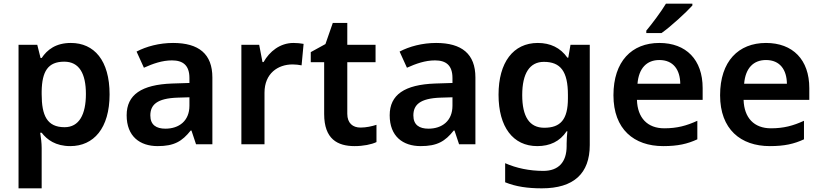

<svg xmlns="http://www.w3.org/2000/svg" viewBox="-20 -837 4475 1046"><path d="M366 -603C284 -603 237 -566 207 -521H201L183 -593H81V189H207V-31C207 -57 203 -89 199 -114H207C236 -76 283 -41 363 -41C490 -41 577 -138 577 -323C577 -508 493 -603 366 -603ZM330 -501C411 -501 448 -437 448 -325C448 -213 411 -144 332 -144C236 -144 207 -208 207 -324V-340C209 -448 241 -501 330 -501Z M923 -603C848 -603 777 -584 724 -556L764 -468C813 -490 863 -508 917 -508C977 -508 1012 -481 1012 -412V-385L918 -382C751 -376 670 -321 670 -209C670 -94 742 -41 839 -41C929 -41 972 -67 1019 -126H1023L1048 -51H1137V-415C1137 -543 1063 -603 923 -603ZM946 -305 1012 -307V-261C1012 -178 955 -136 881 -136C832 -136 799 -156 799 -208C799 -266 835 -301 946 -305Z M1579 -603C1505 -603 1448 -556 1416 -499H1410L1392 -593H1295V-51H1421V-332C1421 -437 1494 -486 1574 -486C1588 -486 1610 -484 1623 -481L1634 -598C1620 -601 1596 -603 1579 -603Z M1944 -142C1902 -142 1872 -166 1872 -217V-498H2026V-593H1872V-712H1793L1753 -597L1673 -553V-498H1746V-216C1746 -79 1819 -41 1912 -41C1959 -41 2004 -50 2031 -63V-157C2006 -149 1975 -142 1944 -142Z M2356 -603C2281 -603 2210 -584 2157 -556L2197 -468C2246 -490 2296 -508 2350 -508C2410 -508 2445 -481 2445 -412V-385L2351 -382C2184 -376 2103 -321 2103 -209C2103 -94 2175 -41 2272 -41C2362 -41 2405 -67 2452 -126H2456L2481 -51H2570V-415C2570 -543 2496 -603 2356 -603ZM2379 -305 2445 -307V-261C2445 -178 2388 -136 2314 -136C2265 -136 2232 -156 2232 -208C2232 -266 2268 -301 2379 -305Z M2910 -603C2776 -603 2696 -497 2696 -321C2696 -145 2775 -41 2907 -41C2975 -41 3030 -66 3067 -122H3071C3069 -106 3067 -75 3067 -55V-41C3067 47 3022 94 2940 94C2864 94 2793 79 2732 52V156C2791 180 2855 189 2932 189C3106 189 3193 108 3193 -47V-593H3088L3076 -523H3071C3033 -577 2978 -603 2910 -603ZM2943 -500C3034 -500 3074 -448 3074 -320V-301C3074 -185 3033 -141 2945 -141C2864 -141 2825 -202 2825 -319C2825 -438 2866 -500 2943 -500Z M3752 -807V-817H3608C3581 -772 3532 -707 3501 -670V-657H3584C3634 -692 3719 -770 3752 -807ZM3572 -603C3422 -603 3322 -503 3322 -318C3322 -133 3434 -41 3593 -41C3673 -41 3725 -53 3779 -78V-179C3720 -152 3669 -138 3599 -138C3507 -138 3453 -195 3450 -293H3808V-357C3808 -512 3718 -603 3572 -603ZM3572 -510C3649 -510 3685 -456 3686 -381H3453C3460 -466 3504 -510 3572 -510Z M4153 -603C4003 -603 3903 -503 3903 -318C3903 -133 4015 -41 4174 -41C4254 -41 4306 -53 4360 -78V-179C4301 -152 4250 -138 4180 -138C4088 -138 4034 -195 4031 -293H4389V-357C4389 -512 4299 -603 4153 -603ZM4153 -510C4230 -510 4266 -456 4267 -381H4034C4041 -466 4085 -510 4153 -510Z"/></svg>

Font: Noto Sans Tamil UI SemiBold
Style: Regular
Weight: 600
Designer: Jelle Bosma - Monotype Design Team
Foundry: Monotype Imaging Inc.
Version: Version 2.004